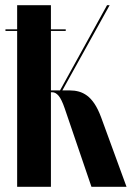

<svg xmlns="http://www.w3.org/2000/svg" viewBox="-20 -719 507 739"><path d="M332 0 229 -302Q217 -337 205.5 -350.5Q194 -364 181 -364H176V0H46V-699H176V-371H211L392 -699H402L220 -371H249Q267 -371 283.5 -366.5Q300 -362 315 -351Q330 -340 343.5 -320Q357 -300 369 -268L467 0ZM1 -606H233V-600H1Z"/></svg>

Font: Moniqa Black Display
Style: Regular
Weight: 900
Designer: Rajesh Rajput
Foundry: Rajesh Rajput
Version: Version 1.000